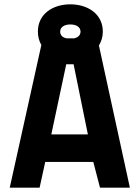

<svg xmlns="http://www.w3.org/2000/svg" viewBox="-20 -867 645 887"><path d="M455 -721C455 -802 386 -847 305 -847C223 -847 155 -802 155 -721C155 -697 161 -677 171 -659L25 0H163L189 -119H411L442 0H580L437 -657C448 -675 455 -696 455 -721ZM286 -570H320L386 -246H217ZM258 -721C258 -741 276 -754 305 -754C334 -754 352 -741 352 -721C352 -705 341 -694 323 -690H287C268 -694 258 -705 258 -721Z"/></svg>

Font: TitilliumMaps29L
Style: 999 wt
Weight: 900
Designer: Campivisivi
Foundry: Accademia di Belle Arti di Urbino and students of MA course of Visual design